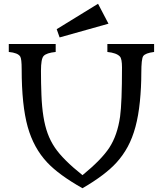

<svg xmlns="http://www.w3.org/2000/svg" viewBox="-20 -982 870 1025"><path d="M420.4 22.9Q294.9 -47.9 232.4 -114.3Q159.7 -191.4 127.9 -304.7Q95.7 -420.4 95.7 -612.3Q95.7 -668.5 87.9 -680.2Q75.2 -700.2 26.9 -704.6V-747.1H277.3V-704.6Q228 -699.7 212.9 -683.1Q198.7 -668 198.7 -603.5Q198.7 -539.1 201.2 -475.3Q203.6 -411.6 211.7 -360.8Q219.7 -310.1 234.4 -269.8Q249 -229.5 273.4 -193.4Q316.9 -129.4 420.4 -46.9Q521 -128.9 563.5 -193.4Q606.9 -259.8 621.1 -359.9Q631.3 -434.6 631.3 -622.1Q631.3 -668 620.1 -680.2Q602.1 -699.7 553.2 -704.6V-747.1H802.7V-704.6Q755.9 -698.7 744.6 -682.6Q734.4 -668 734.4 -591.8Q734.4 -515.6 726.8 -439.9Q719.2 -364.3 703.1 -304.7Q687 -245.1 661.9 -198.7Q636.7 -152.3 602.1 -114.3Q542.5 -48.3 420.4 22.9ZM282.7 -826.2 503.4 -961.9 559.1 -855.5 298.3 -782.2Z"/></svg>

Font: Metamorphous
Style: Regular
Weight: 400
Designer: James Grieshaber
Foundry: James Grieshaber
Version: Version 1.001